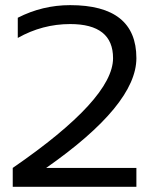

<svg xmlns="http://www.w3.org/2000/svg" viewBox="-20 -723 599 743"><path d="M29.3 0V-73.2Q417.5 -340.3 417.5 -498Q417.5 -629.9 251.5 -629.9Q144 -629.9 48.8 -576.2V-654.3Q144 -703.1 251.5 -703.1Q507.8 -703.1 507.8 -498Q507.8 -317.4 158.7 -73.2H507.8V0Z"/></svg>

Font: Voltera
Style: Regular
Weight: 400
Designer: Bernd Montag
Version: Version 1.301